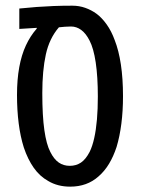

<svg xmlns="http://www.w3.org/2000/svg" viewBox="-20 -660 505 689"><path d="M231.9 9.8Q187 9.8 153.3 -10.3Q122.6 -27.3 101.1 -57.9Q79.6 -88.4 65.4 -130.9Q53.2 -169.4 47.1 -217Q41 -264.6 41 -319.3Q41 -374.5 49.1 -418.7Q57.1 -462.9 73 -497.1Q88.9 -531.2 111.3 -556.6L112.3 -560.1L49.3 -556.2V-629.4Q82 -632.8 111.8 -635Q141.6 -637.2 172.4 -638.4Q203.1 -639.6 239.3 -639.6Q264.2 -639.6 286.1 -631.8Q308.1 -624 326.7 -610.4Q346.2 -595.7 363 -572Q379.9 -548.3 391.6 -516.1Q406.2 -479 413.8 -428.5Q421.4 -377.9 421.4 -314.9Q421.4 -261.7 415.5 -216.1Q409.7 -170.4 398.4 -132.8Q387.2 -98.6 371.1 -72Q355 -45.4 333.5 -26.9Q292.5 9.8 231.9 9.8ZM230.5 -64.9Q252.9 -64.9 270.3 -76.4Q287.6 -87.9 301.8 -115.2Q311.5 -134.8 318.1 -164.3Q324.7 -193.8 327.9 -231.4Q331.1 -269 331.1 -313.5Q331.1 -384.8 323.5 -435.8Q315.9 -486.8 301.3 -514.6Q288.1 -540.5 271.2 -552.7Q254.4 -564.9 234.9 -564.9Q223.1 -564.5 212.6 -564Q202.1 -563.5 191.4 -562Q157.2 -522.5 144.5 -464.6Q131.8 -406.7 131.8 -325.7Q131.8 -244.1 139.2 -192.9Q146.5 -141.6 160.6 -114.7Q173.8 -88.4 190.9 -76.7Q208 -64.9 230.5 -64.9Z"/></svg>

Font: Open Sans Condensed Medium
Style: Regular
Weight: 500
Width: 3
Designer: Monotype Design Team
Foundry: Monotype Imaging Inc.
Version: Version 3.000